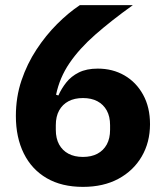

<svg xmlns="http://www.w3.org/2000/svg" viewBox="-20 -718 640 750"><path d="M304 12Q221 12 162.5 -22Q104 -56 73 -118.5Q42 -181 42 -265Q42 -339 64 -404Q86 -469 122.5 -524.5Q159 -580 203 -624Q247 -668 292 -698H499Q414 -637 352 -582.5Q290 -528 251.5 -471.5Q213 -415 199 -348L208 -345Q220 -372 239 -396Q258 -420 288 -435Q318 -450 362 -450Q420 -450 466 -423.5Q512 -397 539 -348Q566 -299 566 -233Q566 -162 533.5 -106.5Q501 -51 442.5 -19.5Q384 12 304 12ZM304 -105Q337 -105 360.5 -117.5Q384 -130 397 -153.5Q410 -177 410 -211V-229Q410 -263 397 -286.5Q384 -310 360.5 -322.5Q337 -335 304 -335Q271 -335 247.5 -322.5Q224 -310 211 -286.5Q198 -263 198 -229V-211Q198 -177 211 -153.5Q224 -130 247.5 -117.5Q271 -105 304 -105Z"/></svg>

Font: IBM Plex Sans
Style: Regular
Weight: 400
Designer: Mike Abbink, Paul van der Laan, Pieter van Rosmalen
Foundry: Bold Monday
Version: Version 3.201